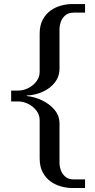

<svg xmlns="http://www.w3.org/2000/svg" viewBox="-20 -770 470 950"><path d="M335.9 160.2Q310.5 160.2 282.5 152.6Q254.4 145 230.5 127.9Q206.5 110.8 191.4 82.8Q176.3 54.7 176.3 14.2V-174.8Q176.3 -201.7 160.2 -222.7Q144 -243.7 119.6 -255.9Q95.2 -268.1 69.3 -268.1H35.2V-321.8H69.3Q95.2 -321.8 119.6 -334Q144 -346.2 160.2 -367.4Q176.3 -388.7 176.3 -415V-604Q176.3 -644.5 191.4 -672.6Q206.5 -700.7 230.5 -717.8Q254.4 -734.9 282.5 -742.4Q310.5 -750 335.9 -750H400.9V-707.5H345.7Q319.3 -707.5 303.7 -694.6Q288.1 -681.6 281.2 -662.6Q274.4 -643.6 274.4 -625V-431.2Q274.4 -391.6 251.5 -362.1Q228.5 -332.5 191.4 -315.9Q154.3 -299.3 112.3 -297.4V-294.9Q151.9 -291 189.2 -272.9Q226.6 -254.9 250.5 -225.8Q274.4 -196.8 274.4 -158.7V35.2Q274.4 53.7 281.2 72.8Q288.1 91.8 303.7 104.7Q319.3 117.7 345.7 117.7H400.9V160.2Z"/></svg>

Font: Gelasio
Style: Regular
Weight: 400
Designer: Eben Sorkin
Foundry: Eben Sorkin
Version: Version 1.008